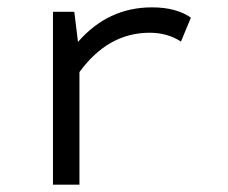

<svg xmlns="http://www.w3.org/2000/svg" viewBox="-20 -502 620 522"><path d="M124 0V-470H182L192 -388Q274 -482 393 -482Q459 -482 499 -454L472 -389Q435 -413 387 -413Q274 -413 196 -306V0Z"/></svg>

Font: Sometype Mono
Style: Regular
Weight: 400
Monospace: yes
Designer: Ryoichi Tsunekawa
Foundry: Dharma Type
Version: Version 1.000; ttfautohint (v1.8.3)